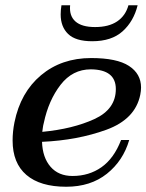

<svg xmlns="http://www.w3.org/2000/svg" viewBox="-20 -701 557 731"><path d="M211 -646Q211 -663 214 -681H247Q243 -641 267 -619.5Q291 -598 342 -598Q394 -598 426 -619.5Q458 -641 469 -681H504Q489 -620 447 -582Q405 -544 331 -544Q268 -544 239.5 -571.5Q211 -599 211 -646ZM140 -161Q142 -101 172.5 -66Q203 -31 256 -31Q319 -31 366.5 -64.5Q414 -98 441 -168H472Q449 -89 387 -39.5Q325 10 232 10Q133 10 80.5 -35Q28 -80 28 -166Q28 -200 35 -235Q58 -349 136 -414.5Q214 -480 327 -480Q425 -480 471 -450Q517 -420 517 -368Q517 -355 514 -340Q495 -247 385 -207Q275 -167 140 -161ZM421 -362Q421 -436 326 -437Q256 -437 210.5 -378Q165 -319 147 -234Q144 -223 143 -214Q142 -205 141 -199Q257 -210 339 -247.5Q421 -285 421 -362Z"/></svg>

Font: Taviraj Medium
Style: Italic
Weight: 500
Italic angle: -12°
Designer: Katatrad Team
Foundry: CadsonDemak
Version: Version 1.001